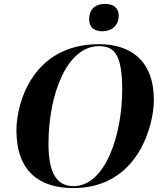

<svg xmlns="http://www.w3.org/2000/svg" viewBox="-20 -951 832 982"><path d="M504 -791C546 -791 587 -816 587 -870C587 -916 554 -931 517 -931C474 -931 436 -910 436 -851C436 -809 465 -791 504 -791ZM355 11C689 11 767 -315 767 -439C767 -647 642 -725 486 -725C148 -725 64 -425 64 -285C64 -75 181 11 355 11ZM356 1C277 1 228 -55 228 -215C228 -470 323 -715 486 -715C567 -715 605 -669 605 -490C605 -269 522 1 356 1Z"/></svg>

Font: Noto Serif Display
Style: Bold Italic
Weight: 700
Italic angle: -12°
Designer: Monotype Design Team
Foundry: Monotype Imaging Inc.
Version: Version 2.009